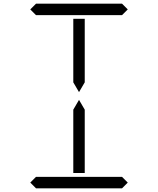

<svg xmlns="http://www.w3.org/2000/svg" viewBox="-20 -1020 856 1040"><path d="M439 -83H377V-382V-426L408 -479L439 -426V-229ZM144 -969 175 -1000H641L672 -969L641 -938H620H439H377H196H175ZM377 -618V-918H439V-857V-574L408 -521L377 -574ZM672 -31 641 0H175L144 -31L175 -62H196H377H439H620H641Z"/></svg>

Font: DSEG14 Classic
Style: Light
Weight: 300
Designer: Keshikan(Twitter:@keshinomi_88pro)
Version: Version 0.46